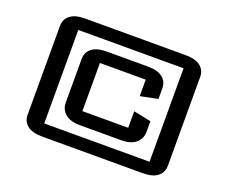

<svg xmlns="http://www.w3.org/2000/svg" viewBox="-103 -771 1107 933"><g transform="rotate(20 450.5 -305.0)"><path d="M722.7 -546.9H178.2V-63.5H722.7ZM190.4 -610.4H710.4Q761.7 -610.4 787.4 -589.8Q813 -569.3 813 -534.7V-75.7Q813 -41 787.4 -20.5Q761.7 0 710.4 0H190.4Q139.2 0 113.5 -20.5Q87.9 -41 87.9 -75.7V-534.7Q87.9 -569.3 113.5 -589.8Q139.2 -610.4 190.4 -610.4ZM568.8 -346.7V-432.1H332V-183.1H568.8V-268.6L659.2 -250V-195.3Q659.2 -159.7 633.3 -137.2Q607.4 -114.7 556.6 -114.7H344.2Q293.5 -114.7 267.6 -137.2Q241.7 -159.7 241.7 -195.3V-419.9Q241.7 -454.6 267.3 -475.1Q293 -495.6 344.2 -495.6H556.6Q607.9 -495.6 633.5 -475.1Q659.2 -454.6 659.2 -419.9V-365.2Z"/></g></svg>

Font: Squarish Sans CT
Style: RegularSC
Weight: 400
Version: Version 0.9